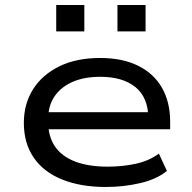

<svg xmlns="http://www.w3.org/2000/svg" viewBox="-20 -736 766 765"><path d="M401 9Q301 9 227 -21Q153 -51 114 -108.5Q75 -166 75 -246Q75 -322 111.5 -380Q148 -438 216 -471.5Q284 -505 379 -505Q468 -505 530.5 -474Q593 -443 625.5 -386Q658 -329 658 -250V-221H147V-289H596L571 -267Q570 -348 519.5 -389Q469 -430 379 -430Q318 -430 272 -411Q226 -392 199 -354.5Q172 -317 172 -262V-250Q172 -192 199 -152.5Q226 -113 279 -92.5Q332 -72 409 -72Q468 -72 521 -83.5Q574 -95 613 -124L645 -55Q605 -22 539 -6.5Q473 9 401 9ZM448 -611V-716H560V-611ZM204 -611V-716H316V-611Z"/></svg>

Font: Nunito Sans 7pt Expanded
Style: Regular
Weight: 400
Width: 7
Designer: Vernon Adams
Foundry: Vernon Adams
Version: Version 3.101;gftools[0.9.27]